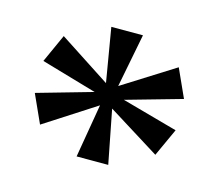

<svg xmlns="http://www.w3.org/2000/svg" viewBox="-66 -843 633 551"><g transform="rotate(15 250.5 -567.5)"><path d="M202 -375 229 -534 77 -436 39 -520 204 -567 39 -615 77 -699 229 -600 202 -760H296L265 -601L419 -698L457 -614L291 -567L457 -521L419 -438L265 -534L296 -375Z"/></g></svg>

Font: Noto Serif Toto Medium
Style: Regular
Weight: 500
Designer: Monotype Design Team
Foundry: Monotype Imaging Inc.
Version: Version 2.001; ttfautohint (v1.8.4.7-5d5b)